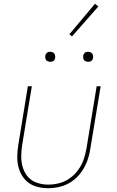

<svg xmlns="http://www.w3.org/2000/svg" viewBox="-20 -985 616 1013"><path d="M233 8Q265 8 297.5 0Q330 -8 358.5 -27.5Q387 -47 407.5 -75Q428 -103 439.5 -134Q451 -165 456 -197L511 -530H490L436 -200Q431 -171 421 -142.5Q411 -114 392.5 -88.5Q374 -63 348 -44.5Q322 -26 292.5 -18.5Q263 -11 234 -11Q204 -11 175.5 -20.5Q147 -30 128 -51.5Q109 -73 100.5 -101Q92 -129 92 -159.5Q92 -190 97 -220L148 -530H127L77 -223Q71 -189 71 -155Q71 -121 81.5 -90Q92 -59 114 -35.5Q136 -12 168 -2Q200 8 233 8ZM445 -659Q451 -659 457 -661Q463 -663 466.5 -668Q470 -673 471 -679Q472 -687 470 -695Q468 -703 461 -707.5Q454 -712 445 -712Q439 -712 433.5 -710Q428 -708 424 -702.5Q420 -697 419 -692Q418 -683 420 -675Q422 -667 429.5 -663Q437 -659 445 -659ZM245 -659Q251 -659 257 -661Q263 -663 266.5 -668Q270 -673 271 -679Q272 -687 270 -695Q268 -703 261 -707.5Q254 -712 245 -712Q239 -712 233.5 -710Q228 -708 224 -702.5Q220 -697 219 -692Q218 -683 220 -675Q222 -667 229.5 -663Q237 -659 245 -659ZM360 -793 499 -951 481 -965 346 -804Z"/></svg>

Font: Iosevka Sparkle Thin
Style: Italic
Weight: 100
Italic angle: -9°
Designer: Belleve Invis
Foundry: Belleve Invis
Version: Version 4.5.0; ttfautohint (v1.8.3)